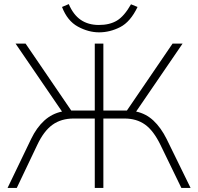

<svg xmlns="http://www.w3.org/2000/svg" viewBox="-20 -918 968 938"><path d="M17 0 132 -239Q159 -295 196.5 -329Q234 -363 283 -373L56 -705H105L328 -378H443V-705H485V-378H600L823 -705H872L645 -373Q693 -363 729.5 -329Q766 -295 794 -239L911 0H866L764 -210Q730 -280 688.5 -309.5Q647 -339 588 -339H485V0H443V-339H340Q279 -339 236.5 -308.5Q194 -278 162 -210L62 0ZM464 -760Q412 -760 360.5 -788Q309 -816 283 -884L316 -898Q338 -846 374.5 -821Q411 -796 463 -796Q516 -796 551.5 -817.5Q587 -839 620 -897L652 -884Q617 -811 567 -785.5Q517 -760 464 -760Z"/></svg>

Font: Nunito Sans ExtraLight
Style: Regular
Weight: 200
Designer: Vernon Adams
Foundry: Vernon Adams
Version: Version 3.006; ttfautohint (v1.8.3)